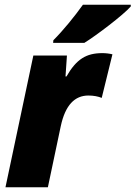

<svg xmlns="http://www.w3.org/2000/svg" viewBox="-20 -786 569 806"><path d="M204 -617 203 -606H334C383 -636 499 -724 529 -759V-766H328C293 -717 246 -659 204 -617ZM3 0H181L235 -256C254 -345 294 -385 351 -385C373 -385 393 -381 407 -375L452 -558C440 -561 424 -563 410 -563C342 -563 301 -538 259 -465H255L261 -553H120Z"/></svg>

Font: Noto Sans SemiCondensed Black
Style: Italic
Weight: 900
Width: 4
Italic angle: -12°
Designer: Monotype Design Team
Foundry: Monotype Imaging Inc.
Version: Version 2.013